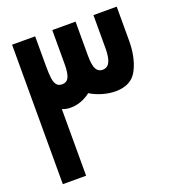

<svg xmlns="http://www.w3.org/2000/svg" viewBox="-132 -831 863 938"><g transform="rotate(-20 300.0 -362.5)"><path d="M35 -725H155V-570.5Q155 -530 158.2 -506.5Q161.5 -483 171.2 -471.2Q181 -459.5 199.5 -459.5Q224 -459.5 234 -480.8Q244 -502 244 -549.5V-725H365V-550.5Q365 -498 376.2 -478.2Q387.5 -458.5 408.5 -458.5Q435 -458.5 446.5 -482.2Q458 -506 458 -550.5V-725H579V-548Q579 -461 547.5 -399.5Q516 -338 433 -338Q400.5 -338 365.5 -348.2Q330.5 -358.5 303.5 -375.5Q281.5 -358 254.8 -348Q228 -338 200.5 -338Q174.5 -338 156 -346.5V0H35Z"/></g></svg>

Font: JuliaMono Black
Style: Italic
Weight: 900
Italic angle: -9°
Monospace: yes
Designer: cormullion
Foundry: corm
Version: Version 0.057; ttfautohint (v1.8.4)